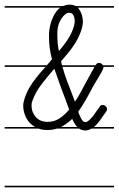

<svg xmlns="http://www.w3.org/2000/svg" viewBox="-20 -568 511 827"><path d="M471 -280H426Q426 -275 421 -264.5Q416 -254 408.5 -242Q401 -230 393.5 -217Q386 -204 380 -194Q365 -165 349.5 -138Q334 -111 317 -87Q322 -71 330 -56.5Q338 -42 348 -42Q354 -42 362.5 -49Q371 -56 380 -67L409 -108Q414 -116 421 -116Q429 -116 435 -110.5Q441 -105 441 -99Q441 -91 437 -87L408 -46Q396 -30 384 -21H471V-14H374Q359 -6 348 -6Q333 -6 321 -14H225Q206 -8 184 -8Q163 -8 146 -14H0V-21H131Q117 -29 107 -40Q94 -55 87 -74Q80 -93 80 -114Q80 -126 86 -144Q94 -169 107 -191Q120 -213 136 -233Q152 -253 169 -272Q172 -276 176 -280H0V-287H182Q193 -299 204 -313Q197 -338 194 -362.5Q191 -387 191 -413Q191 -439 197.5 -463.5Q204 -488 215 -507Q225 -524 239 -535H0V-542H252Q265 -548 281 -548Q295 -548 306 -542H471V-535H315Q319 -531 322 -526Q337 -505 337 -471Q335 -449 326 -426Q317 -403 303.5 -381.5Q290 -360 274 -340.5Q258 -321 243 -304L247 -287H391Q392 -288 393 -289Q398 -297 406 -297Q414 -297 420 -291Q422 -289 424 -287H471ZM184 -43Q213 -43 235.5 -57.5Q258 -72 278 -96Q269 -122 260 -145Q251 -168 243.5 -188.5Q236 -209 229 -229.5Q222 -250 214 -272Q185 -239 158.5 -204.5Q132 -170 119 -132Q116 -126 116 -114Q116 -96 122 -83Q128 -70 137 -61Q146 -52 158.5 -47.5Q171 -43 184 -43ZM270 -216Q287 -173 303 -130Q315 -148 326.5 -169Q338 -190 349 -210.5Q360 -231 371 -251Q379 -266 387 -280H249Q258 -247 270 -216ZM234 -348Q244 -360 255.5 -375Q267 -390 277 -406.5Q287 -423 293.5 -440Q300 -457 302 -473Q302 -491 296.5 -502Q291 -513 278 -513Q269 -513 260.5 -506Q252 -499 245 -488.5Q238 -478 233.5 -465.5Q229 -453 228 -442Q227 -435 227 -428V-416Q227 -399 228.5 -381.5Q230 -364 234 -348ZM471 239H0V232H471ZM291 -56Q269 -35 243 -21H242H313Q301 -33 291 -56Z"/></svg>

Font: Gruenewald VA 1. Klasse
Style: Regular
Weight: 400
Designer: Peter Wiegel
Foundry: Peter Wiegel, nach dem Schriftentwurf von Dr. H. Gr¸newald
Version: Version 0.007